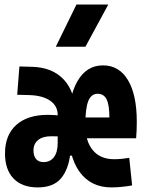

<svg xmlns="http://www.w3.org/2000/svg" viewBox="-20 -815 626 845"><path d="M146 9.8Q77.1 9.8 39.6 -29.3Q2 -68.4 2 -139.6Q2 -220.7 51.5 -265.1Q101.1 -309.6 190.9 -309.6Q222.7 -309.6 249.5 -304.9Q276.4 -300.3 294.4 -292L289.1 -200.7Q276.4 -211.9 254.4 -213.6Q232.4 -215.3 205.1 -215.3Q168 -215.3 147.7 -198.7Q127.4 -182.1 127.4 -152.8Q127.4 -128.4 138.9 -115Q150.4 -101.6 171.4 -101.6Q201.2 -101.6 217.5 -123.5Q233.9 -145.5 233.9 -185.5L242.2 -271.5L328.6 -129.9H248.5L289.6 -140.6Q281.7 -68.8 248 -29.5Q214.4 9.8 146 9.8ZM242.2 -151.4 233.9 -183.1V-309.1Q233.9 -348.6 201.2 -371.6Q168.5 -394.5 109.9 -396.5L55.7 -397.9L65.4 -522.5L119.6 -521Q211.4 -519 262 -463.4Q312.5 -407.7 312.5 -309.6V-151.4ZM470.2 9.8Q379.9 9.8 330.1 -58.8Q280.3 -127.4 280.3 -259.8Q280.3 -387.2 320.6 -457.3Q360.8 -527.3 433.1 -527.3Q504.4 -527.3 543.2 -462.4Q582 -397.5 582 -279.3Q582 -261.2 581.3 -241.9Q580.6 -222.7 579.1 -206.5H346.7V-297.9H461.4Q461.4 -353 449.2 -377.7Q437 -402.3 409.7 -402.3Q381.3 -402.3 368.4 -369.9Q355.5 -337.4 355.5 -264.6Q355.5 -193.4 388.7 -153.8Q421.9 -114.3 481.9 -114.3Q514.2 -114.3 548.8 -120.6L561.5 1Q540.5 4.9 516.4 7.3Q492.2 9.8 470.2 9.8ZM225.6 -609.4 316.4 -794.9H456.5L356 -609.4Z"/></svg>

Font: Cascadia Code PL
Style: Regular
Weight: 400
Monospace: yes
Designer: Aaron Bell
Foundry: Saja Typeworks
Version: Version 2102.003